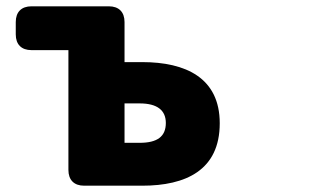

<svg xmlns="http://www.w3.org/2000/svg" viewBox="-20 -549 1040 609"><path d="M80 -390H197V-10C197 22 215 40 247 40H431C569 40 677 -9 677 -158C677 -302 569 -352 431 -352H375V-479C375 -511 357 -529 325 -529H80C48 -529 30 -511 30 -479V-440C30 -408 48 -390 80 -390ZM375 -96V-221H423C479 -221 506 -199 506 -159C506 -116 479 -96 423 -96Z"/></svg>

Font: コーポレート・ロゴ（ラウンド）ver3 Bold
Style: Regular
Weight: 700
Designer: [KANA_main] LOGOTYPE.JP [Source Han Sans] Ryoko NISHIZUKA 西塚涼子 (kana, bopomofo & ideographs); Paul D. Hunt (Latin, Greek
Version: Version 12.001;FEAKit 1.0